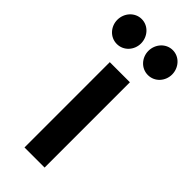

<svg xmlns="http://www.w3.org/2000/svg" viewBox="-253 -720 756 756"><g transform="rotate(45 124.5 -342.0)"><path d="M277 -614C277 -651 249 -684 211 -684C173 -684 145 -651 145 -614C145 -577 173 -545 211 -545C249 -545 277 -577 277 -614ZM104 -614C104 -651 76 -684 38 -684C0 -684 -28 -651 -28 -614C-28 -577 0 -545 38 -545C76 -545 104 -577 104 -614ZM69 -475V0H181V-475Z"/></g></svg>

Font: Mint Spirit
Style: Bold
Weight: 700
Designer: HARENDAL Hirwen
Foundry: Arkandis Digital Foundry.
Version: Version 1.004;FFEdit